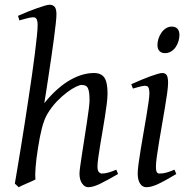

<svg xmlns="http://www.w3.org/2000/svg" viewBox="-20 -762 780 802"><path d="M473.1 -35.2Q427.7 -8.8 398.2 5.6Q368.7 20 348.1 20Q334 20 323 4.6Q312 -10.7 312 -37.1Q312 -45.9 315.2 -68.6Q318.4 -91.3 323 -121.6Q327.6 -151.9 333 -186Q338.4 -220.2 343 -251Q347.7 -281.7 350.8 -306.2Q354 -330.6 354 -341.8Q354 -360.4 352.5 -372.8Q351.1 -385.3 347.4 -393.1Q343.8 -400.9 337.2 -404.1Q330.6 -407.2 319.8 -407.2Q313.5 -407.2 297.4 -399.7Q281.2 -392.1 260.5 -376.7Q239.7 -361.3 217.5 -338.4Q195.3 -315.4 176.8 -284.2Q163.6 -260.7 154.8 -225.8Q146 -190.9 139.2 -147Q134.8 -120.1 132.3 -99.6Q129.9 -79.1 128.7 -63.2Q127.4 -47.4 127.2 -34.9Q127 -22.5 127.9 -12.2Q121.6 -8.8 112.1 -4.6Q102.5 -0.5 92.5 3.9Q82.5 8.3 73.2 12.5Q64 16.6 58.1 20L42 4.9Q46.4 -21.5 53 -60.3Q59.6 -99.1 67.1 -145.8Q74.7 -192.4 82.8 -244.1Q90.8 -295.9 98.6 -347.4Q106.4 -398.9 113.5 -448Q120.6 -497.1 125.7 -538.3Q130.9 -579.6 134 -610.6Q137.2 -641.6 137.2 -657.2Q137.2 -668.5 135.5 -675Q133.8 -681.6 131.1 -684.8Q128.4 -688 124.8 -689Q121.1 -689.9 117.2 -689.9Q112.8 -689.9 103.3 -688Q93.8 -686 84.5 -683.3Q75.2 -680.7 61 -676.8L55.2 -695.8Q75.7 -705.1 96.4 -713.4Q117.2 -721.7 135.3 -728Q153.3 -734.4 167 -738.3Q180.7 -742.2 187 -742.2Q200.7 -742.2 208.3 -733.4Q215.8 -724.6 215.8 -702.1Q215.8 -690.4 212.9 -663.3Q210 -636.2 205.3 -601.1Q200.7 -565.9 194.8 -525.9Q189 -485.8 183.3 -448.5Q177.7 -411.1 172.9 -379.9Q168 -348.6 165 -331.1Q193.4 -366.2 221.2 -390.4Q249 -414.6 275.4 -429.2Q301.8 -443.8 325.9 -450.4Q350.1 -457 372.1 -457Q402.8 -457 416 -437.7Q429.2 -418.5 429.2 -371.1Q429.2 -354 426 -328.6Q422.9 -303.2 418.2 -273.9Q413.6 -244.6 408.2 -213.4Q402.8 -182.1 398.2 -154.1Q393.6 -126 390.4 -102.8Q387.2 -79.6 387.2 -65.9Q387.2 -49.3 393.1 -43.2Q398.9 -37.1 404.8 -37.1Q418.5 -37.1 433.1 -41.3Q447.8 -45.4 465.8 -53.2Z M729.5 -616.2Q729.5 -602.5 725.3 -589.1Q721.2 -575.7 713.4 -564.7Q705.6 -553.7 694.3 -546.9Q683.1 -540 669.4 -540Q654.3 -540 646 -548.8Q637.7 -557.6 637.7 -574.2Q637.7 -587.4 642.1 -600.8Q646.5 -614.3 654.3 -625.5Q662.1 -636.7 673.1 -643.8Q684.1 -650.9 697.8 -650.9Q712.9 -650.9 721.2 -641.8Q729.5 -632.8 729.5 -616.2ZM716.3 -35.2Q693.4 -21.5 675 -11.2Q656.7 -1 641.6 6.1Q626.5 13.2 614.3 16.6Q602.1 20 591.3 20Q574.7 20 564.9 4.6Q555.2 -10.7 555.2 -37.1Q555.2 -51.8 558.8 -78.9Q562.5 -106 567.9 -138.9Q573.2 -171.9 579.6 -207.8Q585.9 -243.7 591.3 -276.1Q596.7 -308.6 600.3 -333.7Q604 -358.9 604 -371.1Q604 -382.3 602.5 -388.9Q601.1 -395.5 598.6 -398.7Q596.2 -401.9 592.3 -402.8Q588.4 -403.8 584 -403.8Q580.1 -403.8 571.8 -401.9Q563.5 -399.9 555.4 -397.7Q547.4 -395.5 535.2 -392.1L528.3 -410.2Q548.8 -419.4 569.1 -428Q589.4 -436.5 606.9 -442.9Q624.5 -449.2 637.7 -453.1Q650.9 -457 657.2 -457Q670.9 -457 676.5 -447.8Q682.1 -438.5 682.1 -416Q682.1 -401.9 678.5 -374.3Q674.8 -346.7 668.9 -312.5Q663.1 -278.3 656.7 -241Q650.4 -203.6 644.5 -169.4Q638.7 -135.3 635 -107.7Q631.3 -80.1 631.3 -65.9Q631.3 -50.8 634.5 -43.9Q637.7 -37.1 646 -37.1Q661.1 -37.1 675 -41Q689 -44.9 709 -53.2Z"/></svg>

Font: Akkhara
Style: Italic
Weight: 400
Italic angle: -7°
Designer: J. Victor Gaultney
Version: Version 1.00 June 13, 2006, initial release